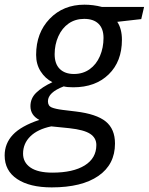

<svg xmlns="http://www.w3.org/2000/svg" viewBox="-82 -565 639 825"><path d="M537.1 -535.2 524.9 -482.9 421.9 -471.2Q441.9 -440.9 441.9 -394Q441.9 -300.8 385 -245.4Q328.1 -189.9 232.9 -189.9Q206.1 -189.9 191.9 -193.8Q124 -168 124 -129.9Q124 -109.9 140.1 -103.3Q156.2 -96.7 187 -92.8L244.1 -85.9Q332.5 -75.2 372.3 -43Q412.1 -10.7 412.1 51.8Q412.1 141.6 340.8 190.9Q269.5 240.2 140.1 240.2Q45.4 240.2 -8.3 204.3Q-62 168.5 -62 103Q-62 51.8 -26.9 14.2Q8.3 -23.4 86.9 -49.8Q48.8 -69.8 48.8 -108.9Q48.8 -142.6 73.7 -166.7Q98.6 -190.9 143.1 -211.9Q112.3 -227.5 92.8 -258.1Q73.2 -288.6 73.2 -329.1Q73.2 -423.8 131.6 -484.4Q189.9 -544.9 280.8 -544.9Q318.8 -544.9 356 -535.2ZM17.1 95.2Q17.1 132.8 48.8 154.8Q80.6 176.8 143.1 176.8Q231.9 176.8 282 145.8Q332 114.7 332 58.1Q332 27.8 305.7 10.3Q279.3 -7.3 215.8 -14.2L138.2 -22Q79.6 -9.8 48.3 21Q17.1 51.8 17.1 95.2ZM152.8 -332Q152.8 -290.5 174.8 -268.8Q196.8 -247.1 235.8 -247.1Q274.4 -247.1 303.2 -267.6Q332 -288.1 347.4 -324Q362.8 -359.9 362.8 -401.9Q362.8 -441.9 341.3 -462.9Q319.8 -483.9 279.8 -483.9Q241.7 -483.9 213.1 -464.1Q184.6 -444.3 168.7 -408.9Q152.8 -373.5 152.8 -332Z"/></svg>

Font: CAA NEO Sans
Style: Italic
Weight: 400
Italic angle: -12°
Version: Version 1.10